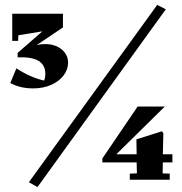

<svg xmlns="http://www.w3.org/2000/svg" viewBox="-20 -734 744 784"><path d="M657 -696 133 30 98 10 622 -714ZM160 -405Q165 -417 165 -433Q165 -468 138 -485Q111 -502 52 -500V-518L153 -606L55 -590L54 -567H30V-678H237V-622L130 -550Q145 -554 164 -554Q205 -554 231.5 -532.5Q258 -511 258 -478Q258 -451 240.5 -427Q223 -403 190 -388Q157 -373 115 -373Q63 -373 22 -395L47 -455Q103 -418 160 -405ZM645 -71 644 -26 673 -25V0H510V-25L539 -26L538 -71H398V-87L542 -299H653L455 -104H538L537 -165L641 -198L647 -190L645 -104H684V-71Z"/></svg>

Font: Rakkas
Style: Regular
Weight: 400
Designer: Zeynep Akay
Foundry: Zeynep Akay
Version: Version 2.000